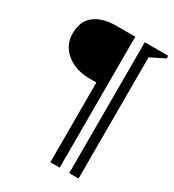

<svg xmlns="http://www.w3.org/2000/svg" viewBox="-185 -764 885 978"><g transform="rotate(30 257.0 -275.0)"><path d="M265 110V-359H223Q169 -359 126.5 -379Q84 -399 59.5 -434.5Q35 -470 35 -514Q35 -590 82.5 -625Q130 -660 207 -660H320V110ZM376 110V-660H514V-644L431 -603V110Z"/></g></svg>

Font: Spectral SC SemiBold
Style: Regular
Weight: 600
Designer: Jean-Baptiste Levee
Foundry: Production Type
Version: Version 2.001